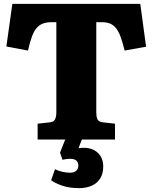

<svg xmlns="http://www.w3.org/2000/svg" viewBox="-20 -723 790 995"><path d="M390 252Q340 252 302 239Q264 226 245 211L265 154Q286 164 306 168Q326 172 342 172Q364 172 375 162Q386 152 386 135Q386 120 376.5 110Q367 100 343 100Q332 100 322.5 101.5Q313 103 304 105L291 68L318 0H175V-82L238 -89Q259 -91 265.5 -105Q272 -119 272 -141V-608H247Q221 -608 202.5 -601Q184 -594 170 -578Q156 -562 145.5 -533.5Q135 -505 125 -461L13 -482L44 -703H707L737 -481L626 -461Q615 -505 604.5 -533.5Q594 -562 580 -578.5Q566 -595 548.5 -601.5Q531 -608 507 -608H479V-140Q479 -119 484.5 -105.5Q490 -92 514 -89L576 -82V0H404L387 45Q428 39 456.5 50Q485 61 500 84.5Q515 108 515 139Q515 178 498.5 203Q482 228 454 240Q426 252 390 252Z"/></svg>

Font: Literata 18pt ExtraBold
Style: Regular
Weight: 800
Designer: Latin by Veronika Burian and Jose Scaglione. Greek by Irene Vlachou. Cyrillic by Vera Evstafieva.
Foundry: TypeTogether
Version: Version 3.103;gftools[0.9.29]